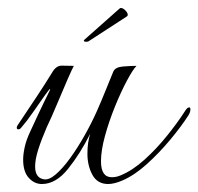

<svg xmlns="http://www.w3.org/2000/svg" viewBox="-20 -455 497 481"><path d="M85 6Q66 6 52 -9.5Q38 -25 38 -55Q38 -69 42 -87Q46 -105 56 -126Q79 -176 90 -198.5Q101 -221 104 -227Q107 -233 105 -232Q103 -231 90.5 -213.5Q78 -196 62.5 -173.5Q47 -151 33 -135Q30 -131 26 -131Q22 -131 22 -135Q22 -139 26 -144Q54 -186 73 -214.5Q92 -243 111 -274Q121 -291 135 -290.5Q149 -290 165 -290Q161 -283 149 -255.5Q137 -228 123 -194.5Q109 -161 97 -136Q84 -106 76 -81Q68 -56 68 -38Q68 -10 89 -6Q102 -3 119.5 -18Q137 -33 155.5 -58.5Q174 -84 191.5 -115Q209 -146 222 -175Q234 -202 245 -229.5Q256 -257 264 -276Q269 -287 289 -288.5Q309 -290 322 -290Q313 -281 298 -253Q283 -225 268 -188Q253 -151 243 -114.5Q233 -78 233 -51Q233 -11 260 -11Q265 -11 270.5 -12Q276 -13 283 -16Q312 -28 342 -55Q372 -82 398.5 -115Q425 -148 443 -176Q449 -186 454 -186Q457 -186 457 -181Q457 -174 452 -166Q434 -138 406.5 -105Q379 -72 348 -44Q317 -16 287 -3Q266 6 251 6Q224 6 211.5 -17Q199 -40 199 -70Q199 -98 206 -120Q181 -70 150.5 -32Q120 6 85 6ZM201 -351Q197 -350 193.5 -350.5Q190 -351 190 -353Q190 -354 192 -356L280 -434Q281 -435 283 -435Q288 -435 294 -429Q300 -423 300 -418Q300 -415 298 -414Z"/></svg>

Font: Gwendolyn
Style: Regular
Weight: 400
Designer: Robert E. Leuschke
Foundry: Robert E. Leuschke
Version: Version 1.010; ttfautohint (v1.8.3)